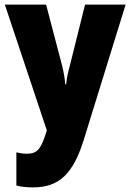

<svg xmlns="http://www.w3.org/2000/svg" viewBox="-20 -573 567 833"><path d="M1 -553 183 -8 181 0C158 72 143 94 96 94C80 94 64 91 51 88V232C71 237 94 240 123 240C237 240 297 181 343 35L525 -553H349L283 -288C274 -256 269 -230 267 -207H263C262 -229 256 -262 249 -290L180 -553Z"/></svg>

Font: Noto Sans Thai Looped Condensed Black
Style: Regular
Weight: 900
Width: 3
Designer: Sasikarn Vongin, Ben Mitchell
Foundry: The Fontpad Ltd
Version: Version 1.001